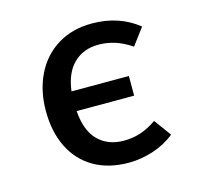

<svg xmlns="http://www.w3.org/2000/svg" viewBox="-88 -650 791 759"><g transform="rotate(-15 307.5 -271.0)"><path d="M539 -492.8 487.7 -424.1Q453.8 -447.2 421 -457.7Q388.2 -468.2 352.8 -468.2Q291.8 -468.2 252.1 -430Q212.3 -391.8 203.1 -317.4H437.9V-236.9H202.6Q208.7 -154.4 249 -114.9Q289.2 -75.4 353.3 -75.4Q390.3 -75.4 422.6 -86.2Q454.9 -96.9 488.2 -120L539 -50.3Q501.5 -19.5 451 -2.8Q400.5 13.8 350.3 13.8Q267.2 13.8 207.4 -21Q147.7 -55.9 116.4 -119.5Q85.1 -183.1 85.1 -268.2Q85.1 -350.8 116.9 -416.2Q148.7 -481.5 208.7 -518.7Q268.7 -555.9 349.7 -555.9Q460.5 -555.9 539 -492.8Z"/></g></svg>

Font: Fira Code Fixed Medium
Style: Regular
Weight: 500
Monospace: yes
Designer: Carrois Corporate, Edenspiekermann AG, Nikita Prokopov
Foundry: Carrois Corporate, Edenspiekermann AG, Nikita Prokopov
Version: Version 5.002